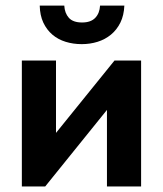

<svg xmlns="http://www.w3.org/2000/svg" viewBox="-20 -676 591 696"><path d="M59.2 0H143.8L434 -359.7L367.7 -352.5V0H491.5V-456.5H395L96.7 -87.5L183 -94.8V-456.5H59.2ZM276.3 -516Q306.5 -516 333.8 -524.5Q361 -533 382.3 -550.5Q403.5 -568 416.4 -594.1Q429.3 -620.3 430.8 -655.8H342.7Q341.2 -627.8 325.1 -611.1Q309 -594.5 277.5 -594.5Q244.8 -594.5 229.6 -611.4Q214.5 -628.3 213 -655.8H124Q124.8 -620.3 137 -594.1Q149.3 -568 169.8 -550.5Q190.3 -533 217.8 -524.5Q245.3 -516 276.3 -516Z"/></svg>

Font: Tilda Sans VF
Style: Regular
Weight: 400
Designer: ParaType Ltd
Foundry: ParaType Ltd
Version: Version 1.010